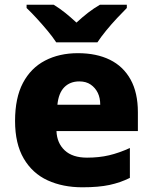

<svg xmlns="http://www.w3.org/2000/svg" viewBox="-20 -786 649 816"><path d="M311 -560Q390 -560 447 -532Q504 -504 535 -448Q566 -392 566 -309V-229H220Q222 -178 255 -147Q288 -116 350 -116Q401 -116 443.5 -126Q486 -136 532 -157V-30Q492 -10 445.5 0Q399 10 330 10Q247 10 182.5 -19.5Q118 -49 81 -112Q44 -175 44 -272Q44 -370 77.5 -433.5Q111 -497 171.5 -528.5Q232 -560 311 -560ZM317 -440Q278 -440 253.5 -415.5Q229 -391 224 -341H406Q406 -370 395.5 -391.5Q385 -413 365.5 -426.5Q346 -440 317 -440ZM219 -606Q204 -629 181.5 -656Q159 -683 135.5 -708.5Q112 -734 93 -752V-766H208Q234 -750 256.5 -732Q279 -714 305 -690Q331 -714 355 -732.5Q379 -751 405 -766H519V-752Q502 -735 478 -709.5Q454 -684 431.5 -656.5Q409 -629 394 -606Z"/></svg>

Font: Noto Sans Oriya ExtraBold
Style: Regular
Weight: 800
Version: Version 2.003